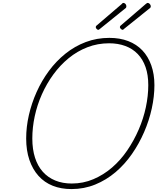

<svg xmlns="http://www.w3.org/2000/svg" viewBox="-20 -1274 1076 1313"><path d="M469 19Q398 19 341 -3.5Q284 -26 243.5 -71Q203 -116 181 -180.5Q159 -245 159 -327Q159 -406 177.5 -487Q196 -568 230.5 -645Q265 -722 314.5 -789Q364 -856 427.5 -907Q491 -958 566.5 -986.5Q642 -1015 728 -1015Q800 -1015 857 -993Q914 -971 953.5 -929.5Q993 -888 1014.5 -827.5Q1036 -767 1036 -692Q1036 -615 1018 -532.5Q1000 -450 965.5 -370.5Q931 -291 882 -220.5Q833 -150 770 -96.5Q707 -43 631 -12Q555 19 469 19ZM471 -19Q549 -19 618.5 -48.5Q688 -78 746.5 -128.5Q805 -179 850.5 -246Q896 -313 928.5 -388Q961 -463 977.5 -541Q994 -619 994 -692Q994 -762 975.5 -815Q957 -868 922 -904.5Q887 -941 837 -959.5Q787 -978 726 -978Q648 -978 578 -951Q508 -924 449.5 -876Q391 -828 345 -765Q299 -702 266.5 -629Q234 -556 217.5 -479Q201 -402 201 -327Q201 -253 219.5 -195.5Q238 -138 273 -99Q308 -60 358 -39.5Q408 -19 471 -19ZM652 -1070Q646 -1070 640.5 -1076.5Q635 -1083 635 -1087Q635 -1089 635.5 -1092Q636 -1095 639 -1098L812 -1246Q816 -1249 817.5 -1251.5Q819 -1254 823 -1254Q829 -1254 834 -1250.5Q839 -1247 841.5 -1241.5Q844 -1236 844 -1232Q844 -1228 843.5 -1225.5Q843 -1223 841 -1220L664 -1077Q660 -1074 657.5 -1072Q655 -1070 652 -1070ZM819 -1070Q813 -1070 806.5 -1076.5Q800 -1083 800 -1087Q800 -1089 800.5 -1092Q801 -1095 804 -1098L976 -1246Q981 -1249 983.5 -1251.5Q986 -1254 990 -1254Q995 -1254 1000 -1250.5Q1005 -1247 1008 -1241.5Q1011 -1236 1011 -1232Q1011 -1228 1010.5 -1225.5Q1010 -1223 1007 -1220L829 -1077Q826 -1074 823.5 -1072Q821 -1070 819 -1070Z"/></svg>

Font: Playwrite US Trad Thin
Style: Regular
Weight: 250
Designer: Veronika Burian, José Scaglione
Foundry: TypeTogether
Version: Version 1.003